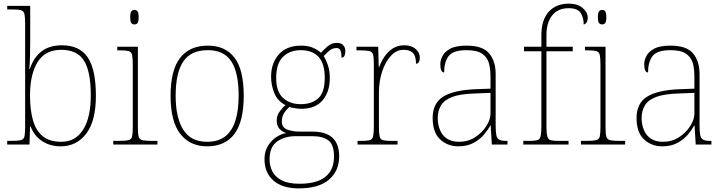

<svg xmlns="http://www.w3.org/2000/svg" viewBox="-20 -792 3969 1052"><path d="M312.5 9.8Q255.4 9.8 211.9 -18.1Q168.5 -45.9 147.5 -99.1H144.5L141.6 0H19.5V-20H40.5Q76.7 -20 93.8 -23.9Q110.8 -27.8 114.3 -45.9Q117.7 -64 117.7 -94.2V-662.1Q117.7 -697.8 113.8 -715.8Q109.4 -731.9 95 -736.1Q80.6 -740.2 50.3 -740.2H19.5V-759.8H145.5V-560.1Q145.5 -532.2 144.5 -490.2Q143.6 -448.2 140.6 -414.1H143.6Q163.6 -476.1 207 -510Q250.5 -543.9 319.3 -543.9Q415.5 -543.9 460.4 -478Q505.4 -412.1 505.4 -267.1Q505.4 -128.9 452.4 -59.6Q399.4 9.8 312.5 9.8ZM316.4 -15.1Q393.6 -15.1 435.5 -81.5Q477.5 -147.9 477.5 -270Q477.5 -399.9 440.4 -459.5Q403.3 -519 315.4 -519Q227.5 -519 186 -451.9Q144.5 -384.8 144.5 -269Q144.5 -189.9 160.6 -133.3Q176.8 -76.2 214.1 -45.7Q251.5 -15.1 316.4 -15.1Z M716.8 -658.2Q705.6 -658.2 699.5 -666Q693.4 -673.8 693.4 -698.2Q693.4 -721.2 699.5 -729.5Q705.6 -737.8 716.8 -737.8Q727.5 -737.8 733.6 -729.5Q739.7 -721.2 739.7 -698.2Q739.7 -674.3 733.9 -666Q727.5 -658.2 716.8 -658.2ZM842.8 -20V0H600.6V-20H630.4Q666.5 -20 683.6 -23.9Q700.7 -27.8 704.1 -45.7Q707.5 -63.5 707.5 -94.2V-438Q707.5 -473.6 703.6 -491.7Q699.7 -507.8 685.1 -512Q670.4 -516.1 640.6 -516.1H622.6V-536.1H735.4V-94.2Q735.4 -59.1 739.7 -43.5Q744.1 -26.9 762.7 -23.4Q781.2 -20 812.5 -20Z M1114.7 9.8Q1021.5 9.8 968 -58.1Q914.6 -126 914.6 -267.1Q914.6 -407.2 966.6 -474.6Q1018.6 -542 1119.6 -542Q1213.4 -542 1264.4 -476.6Q1315.4 -411.1 1315.4 -267.1Q1315.4 -126 1264.4 -58.1Q1213.4 9.8 1114.7 9.8ZM1114.7 -15.1Q1178.2 -15.1 1216.8 -46.9Q1254.4 -78.6 1271 -134.8Q1287.6 -190.9 1287.6 -267.1Q1287.6 -395 1247.1 -456.1Q1206.5 -517.1 1119.6 -517.1Q1025.4 -517.1 983.9 -454.6Q942.4 -392.1 942.4 -267.1Q942.4 -147.9 983.9 -81.5Q1025.4 -15.1 1114.7 -15.1Z M1617.2 240.2Q1526.4 240.2 1477.8 197Q1429.2 153.8 1429.2 80.1Q1429.2 38.6 1447.3 8.8Q1465.3 -22 1492.7 -40Q1520 -58.1 1548.3 -63Q1526.4 -69.8 1511.2 -86.4Q1496.1 -103 1496.1 -131.8Q1496.1 -160.2 1514.2 -183.6Q1532.2 -207 1544.4 -215.8Q1500 -238.8 1482.7 -282.5Q1465.3 -326.2 1465.3 -372.1Q1465.3 -445.8 1507.8 -493.9Q1550.3 -542 1630.4 -542Q1666 -542 1693.1 -531Q1720.2 -520 1738.3 -502.9Q1752.4 -518.1 1774.4 -537.6Q1796.4 -557.1 1825.2 -557.1Q1850.1 -557.1 1861.1 -543.9Q1872.1 -530.8 1872.1 -513.2Q1872.1 -476.1 1851.1 -476.1Q1851.1 -504.4 1844.7 -516.6Q1838.4 -528.8 1825.2 -528.8Q1802.2 -528.8 1787.1 -516.4Q1772 -503.9 1753.4 -484.9Q1766.1 -465.8 1776.6 -434.8Q1787.1 -403.8 1787.1 -363.8Q1787.1 -289.1 1747.6 -242.4Q1708 -195.8 1630.4 -195.8Q1618.2 -195.8 1596.2 -199Q1574.2 -202.1 1566.4 -206.1Q1549.3 -191.9 1536.9 -172.9Q1524.4 -153.8 1524.4 -126Q1524.4 -92.8 1554.2 -81.8Q1584 -70.8 1624 -70.8H1693.4Q1838.4 -70.8 1838.4 64.9Q1838.4 144 1782.7 192.1Q1727.1 240.2 1617.2 240.2ZM1627.4 -221.2Q1688 -221.2 1723.6 -253.2Q1759.3 -285.2 1759.3 -365.2Q1759.3 -444.8 1724.9 -481Q1690.4 -517.1 1627.4 -517.1Q1568.4 -517.1 1530.8 -481Q1493.2 -444.8 1493.2 -363.8Q1493.2 -290 1530.8 -255.6Q1568.4 -221.2 1627.4 -221.2ZM1621.1 214.8Q1716.3 214.8 1763.2 176.5Q1810.1 138.2 1810.1 65.9Q1810.1 1 1779.5 -22.5Q1749 -45.9 1691.4 -45.9H1600.1Q1540 -45.9 1498.5 -16.8Q1457 12.2 1457 82Q1457 116.7 1472.7 147.9Q1488.3 178.2 1524.2 196.5Q1560.1 214.8 1621.1 214.8Z M2158.2 -20V0H1939V-20H1960.9Q1990.2 -20 2005.9 -23.9Q2021.5 -28.3 2024.9 -47.6Q2028.3 -66.9 2028.3 -98.1V-441.9Q2028.3 -476.1 2024.4 -492.7Q2019.5 -509.3 2001.2 -512.7Q1982.9 -516.1 1951.2 -516.1H1933.1V-536.1H2052.2L2055.2 -423.8H2057.1Q2062.5 -438.5 2069.6 -452.6Q2076.7 -466.8 2085.9 -480.5Q2104 -507.8 2131.1 -525.9Q2158.2 -543.9 2196.3 -543.9Q2233.9 -543.9 2257.1 -523.9Q2280.3 -503.9 2280.3 -476.1Q2280.3 -461.9 2275.1 -452.4Q2270 -442.9 2259.3 -442.9Q2259.3 -485.8 2242.2 -502.4Q2225.1 -519 2190.9 -519Q2151.9 -519 2122.1 -486.3Q2091.3 -453.6 2073.7 -399.9Q2056.2 -346.2 2056.2 -284.2V-98.1Q2056.2 -62.5 2060.1 -44.4Q2064 -27.8 2078.6 -23.9Q2093.3 -20 2123 -20Z M2491.7 9.8Q2432.6 9.8 2391.6 -28.1Q2350.6 -65.9 2350.6 -146Q2350.6 -225.1 2407 -261.5Q2463.4 -297.9 2584.5 -303.2L2667.5 -306.2V-371.1Q2667.5 -414.1 2658.7 -446.8Q2649.4 -479 2621.1 -498Q2592.8 -517.1 2536.6 -517.1Q2462.4 -517.1 2438 -484.6Q2413.6 -452.1 2413.6 -395Q2392.6 -395 2392.6 -440.9Q2392.6 -462.4 2404.8 -485.4Q2416.5 -508.8 2447.5 -525.4Q2478.5 -542 2536.6 -542Q2624.5 -542 2660.2 -499.5Q2695.8 -457 2695.8 -386.2V-109.9Q2695.8 -70.3 2699.2 -53.2Q2702.6 -34.2 2714.6 -27.1Q2726.6 -20 2753.4 -20H2760.7V0H2674.8L2668.5 -104H2666.5Q2654.8 -82 2632.8 -55.7Q2610.4 -28.8 2575.4 -9.5Q2540.5 9.8 2491.7 9.8ZM2495.6 -15.1Q2544.4 -15.1 2583 -40Q2621.6 -64.9 2644.5 -101.1Q2667.5 -137.2 2667.5 -169.9V-283.2L2581.5 -279.8Q2502.4 -277.3 2459 -261.2Q2414.6 -244.6 2396.5 -214.8Q2378.4 -185.1 2378.4 -145Q2378.4 -110.8 2390.1 -81.5Q2401.4 -51.8 2427.5 -33.4Q2453.6 -15.1 2495.6 -15.1Z M3095.2 -20V0H2847.2V-20H2879.4Q2908.7 -20 2923.3 -23.9Q2939 -28.3 2942.6 -47.6Q2946.3 -66.9 2946.3 -98.1V-511.2H2851.1V-536.1H2946.3V-600.1Q2946.3 -682.1 2986.3 -727.1Q3026.4 -772 3097.2 -772Q3145 -772 3172.6 -748Q3200.2 -724.1 3200.2 -696.8Q3200.2 -677.2 3192.9 -667.5Q3185.1 -658.2 3178.2 -658.2Q3178.2 -694.8 3161.6 -720.9Q3145 -747.1 3095.2 -747.1Q3037.1 -747.1 3005.6 -707.5Q2974.1 -668 2974.1 -600.1V-536.1H3118.2V-511.2H2974.1V-98.1Q2974.1 -60.5 2979 -44.4Q2983.4 -27.8 2997.3 -23.9Q3011.2 -20 3041 -20Z M3279.3 -658.2Q3268.1 -658.2 3262 -666Q3255.9 -673.8 3255.9 -698.2Q3255.9 -721.2 3262 -729.5Q3268.1 -737.8 3279.3 -737.8Q3290 -737.8 3296.1 -729.5Q3302.2 -721.2 3302.2 -698.2Q3302.2 -674.3 3296.4 -666Q3290 -658.2 3279.3 -658.2ZM3405.3 -20V0H3163.1V-20H3192.9Q3229 -20 3246.1 -23.9Q3263.2 -27.8 3266.6 -45.7Q3270 -63.5 3270 -94.2V-438Q3270 -473.6 3266.1 -491.7Q3262.2 -507.8 3247.6 -512Q3232.9 -516.1 3203.1 -516.1H3185.1V-536.1H3297.9V-94.2Q3297.9 -59.1 3302.2 -43.5Q3306.6 -26.9 3325.2 -23.4Q3343.8 -20 3375 -20Z M3608.9 9.8Q3549.8 9.8 3508.8 -28.1Q3467.8 -65.9 3467.8 -146Q3467.8 -225.1 3524.2 -261.5Q3580.6 -297.9 3701.7 -303.2L3784.7 -306.2V-371.1Q3784.7 -414.1 3775.9 -446.8Q3766.6 -479 3738.3 -498Q3710 -517.1 3653.8 -517.1Q3579.6 -517.1 3555.2 -484.6Q3530.8 -452.1 3530.8 -395Q3509.8 -395 3509.8 -440.9Q3509.8 -462.4 3522 -485.4Q3533.7 -508.8 3564.7 -525.4Q3595.7 -542 3653.8 -542Q3741.7 -542 3777.3 -499.5Q3813 -457 3813 -386.2V-109.9Q3813 -70.3 3816.4 -53.2Q3819.8 -34.2 3831.8 -27.1Q3843.8 -20 3870.6 -20H3877.9V0H3792L3785.6 -104H3783.7Q3772 -82 3750 -55.7Q3727.5 -28.8 3692.6 -9.5Q3657.7 9.8 3608.9 9.8ZM3612.8 -15.1Q3661.6 -15.1 3700.2 -40Q3738.8 -64.9 3761.7 -101.1Q3784.7 -137.2 3784.7 -169.9V-283.2L3698.7 -279.8Q3619.6 -277.3 3576.2 -261.2Q3531.7 -244.6 3513.7 -214.8Q3495.6 -185.1 3495.6 -145Q3495.6 -110.8 3507.3 -81.5Q3518.6 -51.8 3544.7 -33.4Q3570.8 -15.1 3612.8 -15.1Z"/></svg>

Font: Koh Santepheap Thin
Style: Regular
Weight: 100
Designer: Danh Hong
Version: Version 2.002; ttfautohint (v1.8.3)